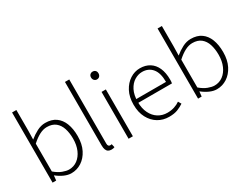

<svg xmlns="http://www.w3.org/2000/svg" viewBox="-74 -1206 2181 1704"><g transform="rotate(-30 1016.5 -353.5)"><path d="M280 12Q246 12 208.5 -4.5Q171 -21 136 -49H134L129 0H92V-719H136V-511L134 -417Q171 -448 213.5 -470Q256 -492 299 -492Q364 -492 406.5 -462Q449 -432 470.5 -377Q492 -322 492 -247Q492 -166 462.5 -108Q433 -50 385 -19Q337 12 280 12ZM278 -27Q327 -27 364.5 -55Q402 -83 423.5 -132.5Q445 -182 445 -247Q445 -306 430 -352.5Q415 -399 381.5 -426Q348 -453 293 -453Q257 -453 218 -433Q179 -413 136 -374V-89Q176 -55 213.5 -41Q251 -27 278 -27Z M693 8Q673 8 660 0Q647 -8 640.5 -25Q634 -42 634 -68V-719H678V-62Q678 -45 684.5 -38Q691 -31 701 -31Q704 -31 707.5 -31.5Q711 -32 717 -33L725 2Q718 5 710.5 6.5Q703 8 693 8Z M871 0V-480H915V0ZM892 -596Q876 -596 865 -607.5Q854 -619 854 -637Q854 -655 865 -665.5Q876 -676 892 -676Q909 -676 919.5 -665.5Q930 -655 930 -637Q930 -619 919.5 -607.5Q909 -596 892 -596Z M1282 12Q1220 12 1170 -18Q1120 -48 1090 -104.5Q1060 -161 1060 -239Q1060 -318 1090 -374.5Q1120 -431 1167.5 -461.5Q1215 -492 1269 -492Q1326 -492 1367.5 -466Q1409 -440 1431 -390.5Q1453 -341 1453 -270Q1453 -262 1452.5 -252.5Q1452 -243 1450 -233H1087V-271H1411Q1411 -363 1373 -408.5Q1335 -454 1270 -454Q1230 -454 1192 -431Q1154 -408 1129.5 -360.5Q1105 -313 1105 -241Q1105 -175 1129 -126.5Q1153 -78 1194 -52.5Q1235 -27 1286 -27Q1325 -27 1357.5 -37.5Q1390 -48 1415 -66L1433 -35Q1405 -16 1370 -2Q1335 12 1282 12Z M1771 12Q1737 12 1699.5 -4.5Q1662 -21 1627 -49H1625L1620 0H1583V-719H1627V-511L1625 -417Q1662 -448 1704.5 -470Q1747 -492 1790 -492Q1855 -492 1897.5 -462Q1940 -432 1961.5 -377Q1983 -322 1983 -247Q1983 -166 1953.5 -108Q1924 -50 1876 -19Q1828 12 1771 12ZM1769 -27Q1818 -27 1855.5 -55Q1893 -83 1914.5 -132.5Q1936 -182 1936 -247Q1936 -306 1921 -352.5Q1906 -399 1872.5 -426Q1839 -453 1784 -453Q1748 -453 1709 -433Q1670 -413 1627 -374V-89Q1667 -55 1704.5 -41Q1742 -27 1769 -27Z"/></g></svg>

Font: Source Sans 3 ExtraLight Light
Style: Regular
Weight: 300
Version: Version 3.052;hotconv 1.1.0;makeotfexe 2.6.0